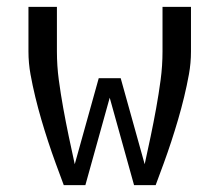

<svg xmlns="http://www.w3.org/2000/svg" viewBox="-20 -540 640 560"><path d="M166 0Q154 -32 142.5 -63.5Q131 -95 120.5 -127Q110 -159 100.5 -191.5Q91 -224 83 -257Q75 -290 69 -323Q63 -356 63 -390V-520H146V-390Q146 -348 151.5 -307Q157 -266 164.5 -224.5Q172 -183 180.5 -142.5Q189 -102 198 -61L268 -312H332L402 -61Q411 -102 419.5 -142.5Q428 -183 435.5 -224.5Q443 -266 448.5 -307Q454 -348 454 -390V-520H537V-390Q537 -356 531 -323Q525 -290 517 -257Q509 -224 499.5 -191.5Q490 -159 479.5 -127Q469 -95 457.5 -63.5Q446 -32 434 0H371L300 -255L229 0Z"/></svg>

Font: Zed Mono Extended
Style: Regular
Weight: 400
Width: 7
Monospace: yes
Designer: Belleve Invis
Foundry: Belleve Invis
Version: Version 1.0.0; ttfautohint (v1.8.4)